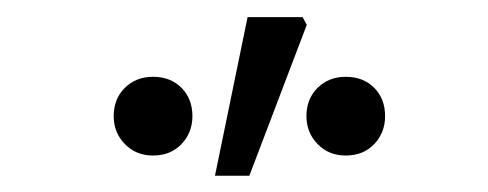

<svg xmlns="http://www.w3.org/2000/svg" viewBox="-20 -774 582 229"><path d="M162.5 -588.5Q142.2 -588.5 128.9 -602.2Q115.6 -615.8 115.6 -635.5Q115.6 -656.1 128.9 -669.2Q142.2 -682.4 162.5 -682.4Q183.5 -682.4 196.5 -669.2Q209.5 -656.1 209.5 -635.5Q209.5 -615.8 196.5 -602.2Q183.5 -588.5 162.5 -588.5ZM392.4 -588.5Q372 -588.5 358.8 -602.2Q345.5 -615.8 345.5 -635.5Q345.5 -656.1 358.8 -669.2Q372 -682.4 392.4 -682.4Q413.4 -682.4 426.4 -669.2Q439.3 -656.1 439.3 -635.5Q439.3 -615.8 426.4 -602.2Q413.4 -588.5 392.4 -588.5ZM236.4 -564.4 275.3 -753.6H340.9L345.9 -744.4L277.4 -564.4Z"/></svg>

Font: SourceSans3VF
Style: Regular
Weight: 200
Designer: Paul D. Hunt
Foundry: Adobe
Version: Version 3.052;hotconv 1.1.0;makeotfexe 2.6.0